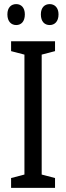

<svg xmlns="http://www.w3.org/2000/svg" viewBox="-20 -915 323 935"><path d="M16 -845C16 -810 35 -793 59 -793C83 -793 101 -810 101 -845C101 -878 83 -895 59 -895C35 -895 16 -879 16 -845ZM179 -845C179 -810 197 -793 222 -793C246 -793 265 -810 265 -845C265 -878 246 -895 222 -895C198 -895 179 -879 179 -845ZM248 0V-48L183 -65V-649L248 -666V-714H34V-666L99 -649V-65L34 -48V0Z"/></svg>

Font: Noto Sans Arabic UI XCn
Style: Regular
Weight: 400
Width: 2
Designer: Monotype Design Team, Nadine Chahine and Nizar Qandah
Foundry: Monotype Imaging Inc.
Version: Version 2.010